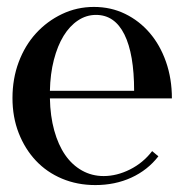

<svg xmlns="http://www.w3.org/2000/svg" viewBox="-20 -525 526 554"><path d="M437 -74Q406 -34 359 -12.5Q312 9 255 9Q203 9 159 -9.5Q115 -28 83.5 -61.5Q52 -95 34 -141Q16 -187 16 -242Q16 -298 34 -346Q52 -394 84 -429Q116 -464 159 -484.5Q202 -505 251 -505Q300 -505 341 -485Q382 -465 412 -430Q442 -395 459 -346.5Q476 -298 476 -241H124Q125 -190 136.5 -148.5Q148 -107 168 -78Q188 -49 216.5 -33Q245 -17 279 -17Q317 -17 355 -36Q393 -55 419 -89ZM257 -482Q229 -482 205 -466Q181 -450 163.5 -421.5Q146 -393 135.5 -352.5Q125 -312 124 -263H367Q367 -369 339 -425.5Q311 -482 257 -482Z"/></svg>

Font: Moniqa Extra Bold Narrow Heading
Style: Regular
Weight: 800
Width: 4
Designer: Rajesh Rajput
Foundry: Rajesh Rajput
Version: Version 1.000;December 15, 2022;FontCreator 14.0.0.2794 32-b